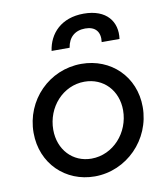

<svg xmlns="http://www.w3.org/2000/svg" viewBox="-88 -869 833 955"><g transform="rotate(-10 328.5 -391.5)"><path d="M314 12C475 12 608 -122 608 -287C608 -441 493 -551 344 -551C181 -551 51 -419 51 -254C51 -98 167 12 314 12ZM150 -252C150 -366 235 -461 344 -461C440 -461 509 -388 509 -288C509 -175 423 -78 313 -78C218 -78 150 -152 150 -252ZM210 -640H301C309 -692 342 -721 394 -721C444 -721 470 -692 463 -640H553C565 -725 515 -795 399 -795C285 -795 222 -726 210 -640Z"/></g></svg>

Font: Mluvka Medium
Style: Italic
Weight: 500
Italic angle: -8°
Designer: Modified by Jiří Krblich, Original typeface by Gumpita Rahayu
Foundry: Gumpita Rahayu & Jiří Krblich
Version: Version 2.000;Glyphs 3.1.1 (3134)